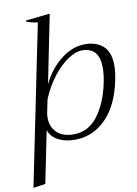

<svg xmlns="http://www.w3.org/2000/svg" viewBox="-104 -775 767 1075"><g transform="rotate(-10 279.5 -237.5)"><path d="M182 -673Q142 -679 118 -689L119 -695L256 -710L178 -322Q218 -405 283.5 -456Q349 -507 420 -507Q486 -507 524 -471.5Q562 -436 562 -361Q562 -326 553 -282Q525 -141 450.5 -65.5Q376 10 274 10Q219 10 180 -10Q141 -30 126 -70L66 225L-3 235ZM486 -274Q496 -321 496 -361Q496 -476 398 -476Q363 -476 319 -447.5Q275 -419 233 -365.5Q191 -312 161 -241L146 -168Q143 -153 143 -137Q143 -86 176 -53.5Q209 -21 271 -21Q356 -21 409.5 -92.5Q463 -164 486 -274Z"/></g></svg>

Font: Trirong Light
Style: Italic
Weight: 300
Italic angle: -12°
Designer: Katatrad Team
Foundry: CadsonDemak
Version: Version 1.001